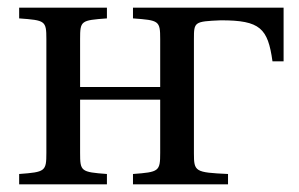

<svg xmlns="http://www.w3.org/2000/svg" viewBox="-20 -481 780 501"><path d="M30 0H259V-27C191 -32 189 -34 189 -82V-221H398V-82C398 -34 395 -32 327 -27V0H575V-27C489 -31 486 -33 486 -81V-379C486 -424 487 -425 556 -428H557C659 -428 679 -407 691 -321H720V-461H327V-433C395 -428 398 -427 398 -379V-254H189V-379C189 -427 191 -428 259 -433V-461H30V-433C98 -428 101 -427 101 -379V-82C101 -34 98 -32 30 -27Z"/></svg>

Font: erewhon
Style: Regular
Weight: 400
Version: Version 1.0.0